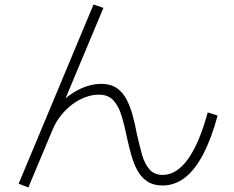

<svg xmlns="http://www.w3.org/2000/svg" viewBox="-20 -796 1040 854"><path d="M106 38 63 21 396 -776 440 -761 252 -312 236 -324Q277 -370 328.5 -396.5Q380 -423 431 -423Q472 -423 499 -404.5Q526 -386 542.5 -354.5Q559 -323 570 -283Q581 -243 589 -199Q600 -150 611.5 -109Q623 -68 644.5 -43Q666 -18 704 -18Q765 -18 815.5 -87.5Q866 -157 904 -296L948 -282Q920 -179 883.5 -109.5Q847 -40 802 -5.5Q757 29 703 29Q663 29 636 11.5Q609 -6 592 -36.5Q575 -67 564 -106Q553 -145 544 -187Q534 -238 521 -280.5Q508 -323 485 -349Q462 -375 419 -375Q392 -375 362 -364.5Q332 -354 304 -333.5Q276 -313 252 -283.5Q228 -254 213 -217Z"/></svg>

Font: M PLUS 1 Light
Style: Regular
Weight: 300
Designer: Coji Morishita
Foundry: UNDERFOREST DESIGN
Version: Version 1.001